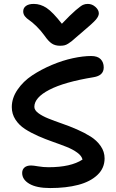

<svg xmlns="http://www.w3.org/2000/svg" viewBox="-20 -952 591 977"><path d="M426.8 -932.1Q448.7 -932.1 465.8 -916.7Q482.9 -901.4 482.9 -883.8Q482.9 -870.1 468.3 -852.5Q453.6 -835 398.9 -789.1Q385.7 -778.3 368.7 -763.2Q351.6 -748 344.7 -742.4Q337.9 -736.8 327.1 -730Q316.4 -723.1 307.1 -721.2Q297.9 -719.2 285.2 -719.2Q260.7 -719.2 243.7 -730.5Q226.6 -741.7 207 -770Q186.5 -798.3 164.3 -819.6Q142.1 -840.8 128.9 -849.4Q115.7 -857.9 106.9 -868.9Q98.1 -879.9 98.1 -894Q98.1 -911.6 112.3 -921.9Q126.5 -932.1 151.9 -932.1Q186 -932.1 217.3 -911.4Q248.5 -890.6 294.9 -831.1Q338.9 -877.4 365.2 -899.9Q391.6 -922.4 402.3 -927.2Q413.1 -932.1 426.8 -932.1ZM234.9 4.9Q166.5 4.9 129.6 -16.6Q92.8 -38.1 92.8 -71.8Q92.8 -89.4 104.5 -99.6Q116.2 -109.9 138.2 -109.9Q149.4 -109.9 174.8 -105.5Q200.2 -101.1 227.1 -101.1Q340.3 -101.1 399.9 -140.1Q395.5 -159.2 373 -175.5Q350.6 -191.9 318.6 -204.6Q286.6 -217.3 248.8 -230.5Q210.9 -243.7 174.3 -259.8Q137.7 -275.9 107.4 -295.4Q77.1 -314.9 58.6 -343.5Q40 -372.1 40 -407.2Q40 -453.1 69.1 -495.6Q98.1 -538.1 143.8 -568.4Q189.5 -598.6 243.9 -621.6Q298.3 -644.5 350.6 -655.8Q402.8 -667 443.8 -667Q476.6 -667 492.2 -650.9Q507.8 -634.8 507.8 -608.9Q507.8 -567.4 456.1 -559.1Q307.1 -534.7 231 -495.1Q154.8 -455.6 154.8 -408.2Q154.8 -391.6 174.6 -376.7Q194.3 -361.8 225.8 -349.1Q257.3 -336.4 295.4 -323.2Q333.5 -310.1 371.6 -293.5Q409.7 -276.9 441.2 -257.1Q472.7 -237.3 492.4 -208.7Q512.2 -180.2 512.2 -146Q512.2 -96.2 475.8 -61.8Q439.5 -27.3 377.9 -11.2Q316.4 4.9 234.9 4.9Z"/></svg>

Font: Shantell Sans Irregular Bouncy
Style: Regular
Weight: 500
Designer: Stephen Nixon, Anya Danilova, Shantell Martin
Foundry: Arrow Type
Version: Version 1.006;[9816181b4]